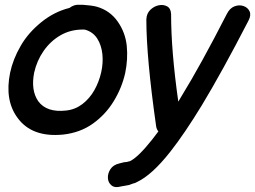

<svg xmlns="http://www.w3.org/2000/svg" viewBox="-20 -555 1061 799"><path d="M483 221 488 220Q493 219 500 218Q507 217 516 215L533 209Q543 207 549 203Q612 174 689 76Q748 1 820 -117Q903 -254 1014 -469Q1026 -492 1018.5 -508Q1011 -524 993 -530Q975 -536 955.5 -528.5Q936 -521 924 -497Q815 -284 735 -154L722 -132Q692 -343 692 -496Q691 -520 675.5 -528.5Q660 -537 640.5 -533Q621 -529 605.5 -514Q590 -499 589 -474Q589 -315 630 -28Q632 -17 639 -8Q626 10 613 26Q555 99 522 115Q518 117 515 117L508 119Q505 119 497 120Q489 122 477 125Q451 131 439.5 149Q428 167 429 186Q430 205 444 216.5Q458 228 483 221ZM243 5Q314 -3 366.5 -40.5Q419 -78 453 -133.5Q487 -189 501 -251Q513 -309 507.5 -364Q502 -419 470 -465Q438 -511 383 -527Q372 -530 356.5 -532Q341 -534 325 -535H310Q289 -537 269 -522Q205 -506 151 -462Q97 -418 66 -364Q34 -309 22 -252Q-1 -139 52 -66Q112 18 243 5ZM255 -95Q174 -86 139 -134Q108 -179 122 -252Q133 -302 161.5 -343Q190 -384 231.5 -408Q273 -432 324 -432H329Q332 -432 336 -431Q368 -421 385 -394Q402 -367 406 -330Q410 -293 401 -253.5Q392 -214 372.5 -179.5Q353 -145 323 -122Q293 -99 255 -95Z"/></svg>

Font: Balsamiq Sans
Style: Italic
Weight: 400
Italic angle: -12°
Designer: Michael Angeles
Foundry: Balsamiq SRL
Version: Version 1.020; ttfautohint (v1.8.4.7-5d5b);gftools[0.9.26]